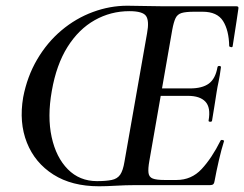

<svg xmlns="http://www.w3.org/2000/svg" viewBox="-20 -647 853 671"><path d="M326 4Q231 4 166.5 -37Q102 -78 74 -148.5Q46 -219 61 -307Q75 -380 110 -439.5Q145 -499 195 -541Q245 -583 304.5 -605Q364 -627 425 -627Q451 -627 487.5 -626Q524 -625 555 -625H807Q815 -625 813 -616Q810 -597 806.5 -572Q803 -547 799 -523.5Q795 -500 793 -485Q792 -481 786.5 -482.5Q781 -484 781 -486Q780 -541 759.5 -573.5Q739 -606 688 -606H659Q629 -606 614.5 -601.5Q600 -597 593.5 -583.5Q587 -570 582 -543L502 -85Q497 -57 499 -42.5Q501 -28 514 -23Q527 -18 555 -18H597Q649 -18 684.5 -56Q720 -94 751 -156Q753 -159 758.5 -157.5Q764 -156 763 -154Q754 -126 745 -87Q736 -48 730 -15Q729 -7 725.5 -3.5Q722 0 714 0H450Q420 0 385.5 2Q351 4 326 4ZM319 -14Q350 -14 370 -18Q390 -22 400 -36.5Q410 -51 415 -82L494 -531Q502 -574 490.5 -591Q479 -608 432 -608Q367 -608 311 -576.5Q255 -545 216 -483Q177 -421 161 -329Q145 -239 160.5 -168Q176 -97 217 -55.5Q258 -14 319 -14ZM721 -225Q720 -221 714 -221.5Q708 -222 709 -226Q717 -271 698 -291.5Q679 -312 637 -312H503L505 -338H644Q687 -338 710 -355Q733 -372 740 -412Q741 -417 747 -416.5Q753 -416 752 -411Q748 -380 744 -362Q740 -344 737 -325Q733 -301 729.5 -277Q726 -253 721 -225Z"/></svg>

Font: Cormorant Garamond Light SemiBold
Style: Italic
Weight: 600
Italic angle: -10°
Version: Version 4.001